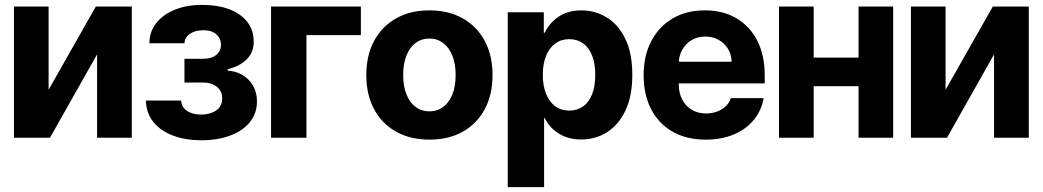

<svg xmlns="http://www.w3.org/2000/svg" viewBox="-20 -566 4285 789"><path d="M179.7 -197.1 373.8 -539.1H521.7V0H378.9V-342.6L185.5 0H37.3V-539.1H179.7Z M579.4 -152.9H724.5Q725.6 -126 748.2 -110.6Q770.9 -95.2 806.9 -95.1Q843.5 -95.2 868.3 -112.2Q893.2 -129.1 893.1 -161.5Q893.4 -180.8 883.6 -195.5Q873.8 -210.2 856.2 -218.5Q838.7 -226.8 815.5 -226.8H738V-324.4H815.5Q850.1 -324.7 869 -340.7Q888 -356.7 888.2 -381.2Q888 -408.4 868.6 -425.2Q849.1 -442.1 815.9 -441.6Q782.4 -442.1 760.5 -426.9Q738.6 -411.6 738.2 -388.1H593.8Q594.2 -436.8 622.9 -472.2Q651.6 -507.5 700.1 -526.7Q748.6 -545.9 809.1 -545.9Q875.4 -545.9 923 -527.6Q970.7 -509.3 996.7 -475.3Q1022.7 -441.4 1022.6 -394.3Q1022.7 -351.3 994.4 -322.6Q966.2 -293.9 915.7 -281.6V-275.8Q948.7 -273.8 976 -258Q1003.2 -242.1 1019.5 -214.6Q1035.8 -187 1036 -149.2Q1035.8 -99.3 1006.3 -63.5Q976.8 -27.7 925.3 -8.7Q873.8 10.4 807.3 10.5Q743 10.4 692 -8.4Q641 -27.2 611.1 -63.7Q581.2 -100.2 579.4 -152.9Z M1462.9 -539.1V-421.5H1239.3V0H1093.9V-539.1Z M1744.6 7.8Q1666 7.8 1607.6 -25Q1549.2 -57.7 1517.2 -117.4Q1485.3 -177.1 1485.3 -257.4Q1485.3 -338.2 1517.2 -397.8Q1549.2 -457.4 1607.6 -490.4Q1666 -523.4 1744.6 -523.4Q1823.7 -523.4 1881.9 -490.4Q1940 -457.4 1972 -397.8Q2004 -338.2 2004 -257.4Q2004 -177.1 1972.1 -117.4Q1940.2 -57.7 1882 -25Q1823.7 7.8 1744.6 7.8ZM1744.6 -108.4Q1776.6 -108.4 1800.9 -126.3Q1825.3 -144.1 1838.9 -177.6Q1852.4 -211.1 1852.4 -257.4Q1852.4 -304.1 1838.9 -337.6Q1825.3 -371.2 1801 -389.4Q1776.8 -407.6 1744.6 -407.6Q1712.2 -407.6 1688 -389.6Q1663.8 -371.5 1650.3 -337.9Q1636.8 -304.4 1636.8 -257.4Q1637 -211.1 1650.5 -177.6Q1664 -144.1 1688.2 -126.3Q1712.4 -108.4 1744.6 -108.4Z M2066.5 203.1V-515.6H2214.7V-431.6H2218.5Q2239 -473.9 2277.5 -498.7Q2316.1 -523.4 2369 -523.4Q2426.5 -523.4 2474.1 -493.9Q2521.7 -464.5 2550 -405.6Q2578.4 -346.8 2578.4 -258.4Q2578.4 -172.4 2550.8 -113.1Q2523.1 -53.9 2475.5 -23.3Q2427.9 7.2 2367.9 7.2Q2315.8 7.2 2277 -16.7Q2238.1 -40.5 2218.5 -80.9H2215.9V203.1ZM2210.6 -258.4Q2210.6 -213.5 2224 -180.4Q2237.3 -147.3 2261.8 -129.4Q2286.2 -111.5 2319.4 -111.5Q2352.1 -111.5 2376 -128.6Q2399.9 -145.7 2413 -178.5Q2426.1 -211.2 2426.1 -258.4Q2426.1 -305.5 2413 -338.2Q2399.9 -371 2376 -388Q2352.1 -405.1 2319.4 -405.1Q2286.2 -405.1 2261.8 -387.3Q2237.3 -369.4 2224 -336.6Q2210.6 -303.8 2210.6 -258.4Z M2879.8 7.8Q2801.6 7.8 2744.4 -24.7Q2687.2 -57.1 2656.1 -116.7Q2624.9 -176.3 2624.9 -257.4Q2624.9 -336.4 2655.9 -396.2Q2686.8 -456 2743.5 -489.7Q2800.1 -523.4 2876.7 -523.4Q2952 -523.4 3007.2 -490.4Q3062.5 -457.4 3092.4 -397.9Q3122.4 -338.5 3122.4 -258V-223.2H2677.4V-312.3H2986.4Q2985.5 -343 2971 -366.2Q2956.5 -389.5 2932.4 -402.6Q2908.2 -415.8 2878.2 -415.8Q2846.2 -415.8 2821.6 -400.9Q2797.1 -385.9 2783.4 -361.2Q2769.7 -336.5 2769.4 -306.8V-219.1Q2769.1 -185.9 2782.5 -158.9Q2795.9 -131.9 2821 -115.9Q2846.2 -99.9 2881.5 -99.6Q2905.9 -99.9 2926.6 -107.5Q2947.3 -115.1 2962.2 -129.3Q2977.1 -143.5 2983.5 -162.7H3118.1Q3108.9 -111 3077.2 -72.7Q3045.5 -34.4 2995.1 -13.3Q2944.6 7.8 2879.8 7.8Z M3556.3 -329.3V-211.7H3274.9V-329.3ZM3323.7 -539.1V0H3181.3V-539.1ZM3650.3 -539.1V0H3508.1V-539.1Z M3865.7 -197.1 4059.9 -539.1H4207.7V0H4064.9V-342.6L3871.6 0H3723.3V-539.1H3865.7Z"/></svg>

Font: Inter Display V
Style: Regular
Weight: 400
Designer: Rasmus Andersson
Foundry: rsms
Version: Version 3.015;git-src